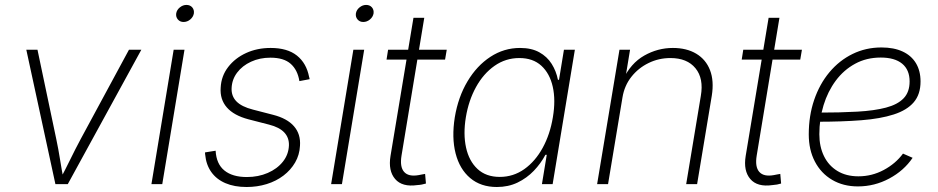

<svg xmlns="http://www.w3.org/2000/svg" viewBox="-20 -748 3811 780"><path d="M205.1 0 86.9 -545.9H132.3L208.5 -183.6Q217.3 -142.1 223.9 -100.3Q230.5 -58.6 238.3 -18.1H223.6Q245.1 -58.6 265.4 -100.1Q285.6 -141.6 308.1 -183.6L503.9 -545.9H554.2L255.4 0Z M595.2 0 685.5 -545.9H729.5L639.2 0ZM725.6 -658.7Q711.4 -658.7 702.6 -668.9Q693.8 -679.2 695.8 -693.4Q698.2 -708 710.7 -718Q723.1 -728 737.3 -728Q752.4 -728 761 -718Q769.5 -708 767.6 -693.4Q765.1 -679.2 752.9 -668.9Q740.7 -658.7 725.6 -658.7Z M981.9 11.7Q932.1 11.7 895.8 -3.9Q859.4 -19.5 838.4 -49.1Q817.4 -78.6 813.5 -120.1Q813 -124 813 -124.3Q813 -124.5 813 -128.9L856 -135.7Q858.9 -82 891.6 -55.4Q924.3 -28.8 982.9 -28.8Q1029.3 -28.8 1067.6 -45.4Q1106 -62 1129.2 -91.1Q1152.3 -120.1 1153.8 -157.2Q1154.8 -188.5 1135 -209.7Q1115.2 -231 1073.2 -241.7L989.7 -263.2Q930.2 -278.8 901.6 -311.5Q873 -344.2 876.5 -392.1Q878.9 -439.5 907 -475.8Q935.1 -512.2 980 -532.7Q1024.9 -553.2 1079.6 -553.2Q1147.5 -553.2 1186.3 -522.2Q1225.1 -491.2 1235.8 -435.1Q1236.8 -432.1 1237.1 -430.9Q1237.3 -429.7 1237.8 -426.3L1196.3 -418.5Q1189 -463.9 1160.9 -488.8Q1132.8 -513.7 1078.6 -513.7Q1035.2 -513.7 999.8 -497.3Q964.4 -481 943.4 -453.1Q922.4 -425.3 920.9 -390.1Q919.4 -357.9 940.4 -336.2Q961.4 -314.5 1007.8 -302.7L1088.9 -281.7Q1146.5 -267.1 1174.3 -235.1Q1202.1 -203.1 1198.7 -155.8Q1196.8 -118.7 1179 -87.9Q1161.1 -57.1 1131.6 -34.7Q1102.1 -12.2 1063.5 -0.2Q1024.9 11.7 981.9 11.7Z M1325.2 0 1415.5 -545.9H1459.5L1369.1 0ZM1455.6 -658.7Q1441.4 -658.7 1432.6 -668.9Q1423.8 -679.2 1425.8 -693.4Q1428.2 -708 1440.7 -718Q1453.1 -728 1467.3 -728Q1482.4 -728 1491 -718Q1499.5 -708 1497.6 -693.4Q1495.1 -679.2 1482.9 -668.9Q1470.7 -658.7 1455.6 -658.7Z M1794.9 -545.9 1788.1 -505.9H1550.3L1556.6 -545.9ZM1659.7 -675.8H1703.6L1611.3 -116.7Q1603.5 -70.3 1621.6 -49.8Q1639.6 -29.3 1680.7 -36.6Q1686 -37.6 1693.4 -39.1Q1700.7 -40.5 1707 -41.5L1710.4 -2.4Q1702.6 0 1693.6 1.7Q1684.6 3.4 1675.3 3.9Q1613.8 12.7 1585.2 -20.8Q1556.6 -54.2 1566.4 -114.3Z M1998.5 11.7Q1933.1 11.7 1890.1 -24.7Q1847.2 -61 1830.8 -125Q1814.5 -189 1827.6 -271.5Q1841.3 -354 1879.2 -417.5Q1917 -481 1972.2 -517.1Q2027.3 -553.2 2092.8 -553.2Q2139.2 -553.2 2170.9 -535.6Q2202.6 -518.1 2221.2 -488.5Q2239.7 -459 2246.6 -423.8H2251L2271 -545.9H2315.4L2225.1 0H2181.6L2201.2 -119.1H2195.8Q2177.2 -84 2148.7 -54.2Q2120.1 -24.4 2082.5 -6.3Q2044.9 11.7 1998.5 11.7ZM2010.3 -29.3Q2065.4 -29.3 2110.1 -61Q2154.8 -92.8 2184.8 -147.7Q2214.8 -202.6 2226.1 -272Q2237.8 -341.3 2225.6 -395.5Q2213.4 -449.7 2179.2 -481Q2145 -512.2 2089.8 -512.2Q2034.2 -512.2 1989 -480.5Q1943.8 -448.7 1913.8 -394.3Q1883.8 -339.8 1872.6 -272Q1861.3 -203.6 1873.3 -148.7Q1885.3 -93.8 1919.9 -61.5Q1954.6 -29.3 2010.3 -29.3Z M2508.8 -352.1 2450.2 0H2405.8L2496.6 -545.9H2539.6L2519.5 -423.8L2511.2 -424.8Q2542.5 -491.2 2597.2 -522.2Q2651.9 -553.2 2713.4 -553.2Q2769.5 -553.2 2808.6 -529.8Q2847.7 -506.3 2864.5 -462.9Q2881.3 -419.4 2871.6 -358.9L2812 0H2767.6L2827.1 -358.4Q2839.4 -429.2 2805.4 -470.7Q2771.5 -512.2 2703.6 -512.2Q2656.2 -512.2 2614.7 -491.9Q2573.2 -471.7 2544.9 -435.8Q2516.6 -399.9 2508.8 -352.1Z M3237.8 -545.9 3231 -505.9H2993.2L2999.5 -545.9ZM3102.5 -675.8H3146.5L3054.2 -116.7Q3046.4 -70.3 3064.5 -49.8Q3082.5 -29.3 3123.5 -36.6Q3128.9 -37.6 3136.2 -39.1Q3143.6 -40.5 3149.9 -41.5L3153.3 -2.4Q3145.5 0 3136.5 1.7Q3127.4 3.4 3118.2 3.9Q3056.6 12.7 3028.1 -20.8Q2999.5 -54.2 3009.3 -114.3Z M3465.3 9.3Q3405.8 9.3 3360.6 -17.3Q3315.4 -43.9 3290.5 -91.6Q3265.6 -139.2 3265.6 -202.1Q3265.6 -277.8 3287.6 -342.3Q3309.6 -406.7 3349.6 -454.6Q3389.6 -502.4 3443.6 -528.8Q3497.6 -555.2 3561 -555.2Q3611.3 -555.2 3646.7 -538.8Q3682.1 -522.5 3700.9 -491.5Q3719.7 -460.4 3719.7 -417Q3719.7 -364.7 3692.1 -332.5Q3664.6 -300.3 3610.8 -283Q3557.1 -265.6 3478.8 -259.5Q3400.4 -253.4 3298.8 -253.4L3302.7 -290.5Q3393.1 -290.5 3462.6 -294.4Q3532.2 -298.3 3579.3 -310.8Q3626.5 -323.2 3650.9 -348.6Q3675.3 -374 3675.3 -417Q3675.3 -464.4 3645 -489.3Q3614.7 -514.2 3558.1 -514.2Q3500 -514.2 3453.9 -489Q3407.7 -463.9 3375.2 -420.2Q3342.8 -376.5 3325.7 -320.6Q3308.6 -264.6 3308.6 -202.6Q3308.6 -152.3 3327.4 -113.8Q3346.2 -75.2 3381.8 -53.5Q3417.5 -31.7 3467.3 -31.7Q3522 -31.7 3570.1 -57.4Q3618.2 -83 3648.4 -124L3687.5 -106.9Q3652.3 -54.7 3592.5 -22.7Q3532.7 9.3 3465.3 9.3Z"/></svg>

Font: Inter ExtraLight
Style: Italic
Weight: 250
Italic angle: -9.3988°
Designer: Rasmus Andersson
Foundry: rsms
Version: Version 4.001;git-66647c0bb